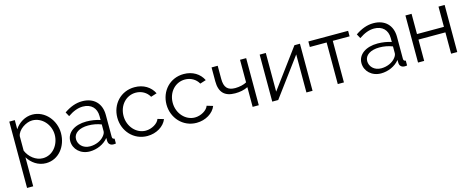

<svg xmlns="http://www.w3.org/2000/svg" viewBox="-36 -1185 5039 2052"><g transform="rotate(-15 2483.5 -158.5)"><path d="M143 -108C184 -41 254 10 341 10C481 10 577 -113 577 -260C577 -399 473 -530 330 -530C251 -530 178 -485 136 -420V-521H75V213H143ZM508 -260C508 -154 435 -50 322 -50C245 -50 174 -107 143 -181V-341C153 -411 246 -470 314 -470C423 -470 508 -372 508 -260Z M650 -150C650 -61 724 10 826 10C903 10 984 -24 1031 -84L1032 -46C1033 -24 1050 1 1084 2C1090 3 1100 2 1115 0V-54C1098 -55 1090 -63 1090 -82V-323C1090 -452 1010 -530 882 -530C814 -530 749 -506 682 -460L708 -412C766 -452 820 -473 875 -473C967 -473 1022 -417 1022 -329V-285C979 -300 921 -309 870 -309C740 -309 650 -246 650 -150ZM999 -110C968 -70 907 -42 842 -42C762 -42 715 -97 715 -155C715 -221 780 -263 878 -263C927 -263 977 -254 1022 -236V-160C1022 -147 1014 -127 999 -110Z M1463 10C1563 10 1650 -44 1679 -119L1612 -139C1596 -91 1527 -50 1460 -50C1357 -50 1270 -144 1270 -262C1270 -381 1353 -470 1459 -470C1523 -470 1579 -438 1608 -385L1674 -406C1637 -482 1560 -530 1462 -530C1308 -530 1201 -410 1201 -262C1201 -114 1311 10 1463 10Z M2007 10C2107 10 2194 -44 2223 -119L2156 -139C2140 -91 2071 -50 2004 -50C1901 -50 1814 -144 1814 -262C1814 -381 1897 -470 2003 -470C2067 -470 2123 -438 2152 -385L2218 -406C2181 -482 2104 -530 2006 -530C1852 -530 1745 -410 1745 -262C1745 -114 1855 10 2007 10Z M2628 0H2696V-521H2628V-271C2599 -254 2549 -242 2501 -242C2417 -242 2381 -282 2381 -376V-521H2313V-367C2313 -246 2370 -188 2486 -188C2539 -188 2585 -197 2628 -218Z M2845 0H2911L3223 -421V0H3291V-521H3230L2913 -92V-520H2845Z M3570 0H3638V-460H3824V-521H3384V-460H3570Z M3872 -150C3872 -61 3946 10 4048 10C4125 10 4206 -24 4253 -84L4254 -46C4255 -24 4272 1 4306 2C4312 3 4322 2 4337 0V-54C4320 -55 4312 -63 4312 -82V-323C4312 -452 4232 -530 4104 -530C4036 -530 3971 -506 3904 -460L3930 -412C3988 -452 4042 -473 4097 -473C4189 -473 4244 -417 4244 -329V-285C4201 -300 4143 -309 4092 -309C3962 -309 3872 -246 3872 -150ZM4221 -110C4190 -70 4129 -42 4064 -42C3984 -42 3937 -97 3937 -155C3937 -221 4002 -263 4100 -263C4149 -263 4199 -254 4244 -236V-160C4244 -147 4236 -127 4221 -110Z M4458 0H4526V-236H4824V0H4892V-521H4824V-297H4526V-521H4458Z"/></g></svg>

Font: FIGSv2-sans-serif
Style: Regular
Weight: 400
Designer: Matt McInerney, Pablo Impallari, Rodrigo Fuenzalida,Mirko Velimirovic
Foundry: Matt McInerney, Pablo Impallari, Rodrigo Fuenzalida
Version: Version 4.021;hotconv 1.0.109;makeotfexe 2.5.65596